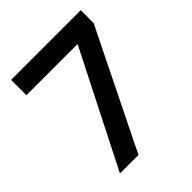

<svg xmlns="http://www.w3.org/2000/svg" viewBox="-196 -820 939 939"><g transform="rotate(-45 274.0 -350.0)"><path d="M89 0 390 -594H36V-700H518V-611L217 0Z"/></g></svg>

Font: Figtree Light SemiBold
Style: Regular
Weight: 600
Version: Version 2.002